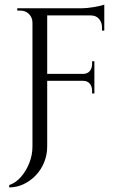

<svg xmlns="http://www.w3.org/2000/svg" viewBox="-20 -636 533 834"><path d="M390 -315V-285H183V-315ZM433 -600V-569H183V-600ZM390 -287V-230H380V-243Q380 -260 370 -272.5Q360 -285 340 -285V-287ZM390 -370V-313H340V-315Q360 -315 370 -327.5Q380 -340 380 -357V-370ZM433 -572V-503H423V-518Q423 -539 410 -554Q397 -569 374 -569V-572ZM433 -616V-590L328 -600Q356 -600 388.5 -605.5Q421 -611 433 -616ZM124 -537H121Q121 -560 106 -575Q91 -590 68 -590Q68 -590 61.5 -590Q55 -590 55 -590V-600H135ZM185 -600V0Q185 36 172 68.5Q159 101 135.5 125.5Q112 150 82.5 164Q53 178 20 178V168Q49 158 71.5 132Q94 106 107.5 71.5Q121 37 121 0V-600Z"/></svg>

Font: Cinzel
Style: Regular
Weight: 400
Designer: Natanael Gama
Version: Version 2.000